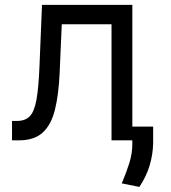

<svg xmlns="http://www.w3.org/2000/svg" viewBox="-20 -565 689 773"><path d="M512.8 0H429V-467.3H228.7L220.2 -272.7Q216.3 -183.2 201 -122.5Q185.7 -61.8 151.5 -30.9Q117.2 0 56.8 0H28.4V-78.1H48.3Q81 -78.1 99.4 -96.4Q117.9 -114.7 126.8 -163.5Q135.7 -212.4 139.2 -304L149.1 -545.5H512.8V-55.4H596.6V11.4Q595.5 58.2 582.2 102.1Q568.9 146 541.2 187.5L470.2 173.3Q488.3 130.7 500.5 92Q512.8 53.3 512.8 12.8Z"/></svg>

Font: Linik Sans
Style: Regular
Weight: 400
Designer: Rasmus Andersson (font), Marc Monis (original base), Kil Hyung-jin (Pretendard portions), Cristiano Sobral (main changes
Foundry: rsms
Version: Version 3.018;May 31, 2022;FontCreator 14.0.0.2814 64-bit; t